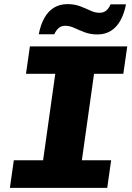

<svg xmlns="http://www.w3.org/2000/svg" viewBox="-20 -911 640 931"><path d="M28 0 47 -134H189L248 -553H106L125 -686H597L578 -553H436L377 -134H519L500 0ZM168 -745Q177 -792 195.5 -824.5Q214 -857 242 -874Q270 -891 307 -891Q342 -891 369 -880.5Q396 -870 418.5 -859.5Q441 -849 462 -849Q483 -849 496 -860.5Q509 -872 516 -890H591Q582 -844 563.5 -811Q545 -778 517 -761Q489 -744 453 -744Q418 -744 390.5 -754.5Q363 -765 340.5 -775.5Q318 -786 296 -786Q277 -786 264.5 -775Q252 -764 243 -745Z"/></svg>

Font: Chivo Mono Medium ExtraBold
Style: Italic
Weight: 800
Italic angle: -8.05°
Monospace: yes
Version: Version 1.008